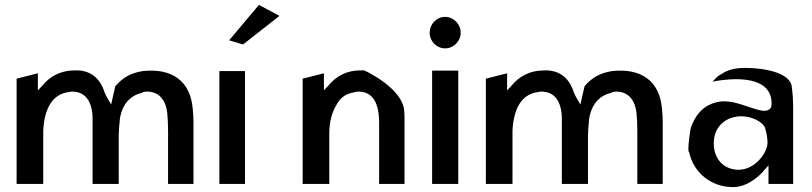

<svg xmlns="http://www.w3.org/2000/svg" viewBox="-20 -763 3325 786"><path d="M152 -411 135 -393V-463L48 -441V-10H157V-230C160 -282 172 -321 192 -347C209 -368 230 -382 261 -386C264 -387 270 -388 275 -388C329 -388 356 -349 359 -285V-10H466V-195C466 -224 468 -252 471 -279C477 -311 489 -336 506 -353C520 -367 536 -377 558 -382C565 -386 573 -388 582 -388C631 -388 660 -353 665 -297C667 -275 668 -250 668 -222V-10H772V-260C772 -281 771 -299 769 -318C759 -432 684 -485 564 -472C516 -464 484 -447 452 -410C449 -396 445 -379 441 -362L435 -335L421 -359C417 -366 413 -373 410 -381V-382H409C391 -442 352 -475 292 -475C225 -475 184 -450 152 -411Z M918 -598 975 -581 1124 -698 1040 -743ZM983 -10V-472H878V-10Z M1636 -10V-270C1636 -283 1636 -294 1635 -307C1630 -403 1470 -476 1470 -475C1459 -475 1447 -475 1437 -474C1386 -469 1350 -444 1323 -411L1306 -393V-463L1219 -441V-10H1328V-216C1328 -265 1339 -303 1357 -333C1372 -362 1395 -380 1430 -385C1435 -387 1441 -388 1447 -388C1507 -388 1532 -340 1532 -260V-10Z M1739 -629C1739 -593 1768 -565 1802 -565C1837 -565 1866 -594 1866 -629C1866 -665 1836 -694 1802 -694C1768 -694 1739 -665 1739 -629ZM1856 -10V-474H1749V-10Z M2073 -411 2056 -393V-463L1969 -441V-10H2078V-230C2081 -282 2093 -321 2113 -347C2130 -368 2151 -382 2182 -386C2185 -387 2191 -388 2196 -388C2250 -388 2277 -349 2280 -285V-10H2387V-195C2387 -224 2389 -252 2392 -279C2398 -311 2410 -336 2427 -353C2441 -367 2457 -377 2479 -382C2486 -386 2494 -388 2503 -388C2552 -388 2581 -353 2586 -297C2588 -275 2589 -250 2589 -222V-10H2693V-260C2693 -281 2692 -299 2690 -318C2680 -432 2605 -485 2485 -472C2437 -464 2405 -447 2373 -410C2370 -396 2366 -379 2362 -362L2356 -335L2342 -359C2338 -366 2334 -373 2331 -381V-382H2330C2312 -442 2273 -475 2213 -475C2146 -475 2105 -450 2073 -411Z M2931 -458H2930C2920 -453 2909 -443 2897 -428C2903 -430 2913 -432 2921 -433C2945 -436 3126 -466 3138 -352C3139 -345 3139 -338 3138 -331C3136 -310 3114 -308 3100 -310C3065 -315 3006 -343 2964 -347C2942 -349 2927 -349 2908 -343C2854 -328 2825 -288 2808 -240C2806 -235 2792 -139 2801 -141C2819 -55 2892 3 2981 3C3042 3 3094 -47 3109 -67L3126 -86V-10H3227V-320C3227 -352 3225 -382 3221 -411C3212 -464 3114 -485 3030 -485C2982 -485 2953 -474 2931 -458ZM3004 -68C2946 -68 2902 -109 2902 -176C2902 -250 2957 -287 3015 -287C3057 -287 3099 -265 3110 -244L3111 -243V-242C3117 -223 3122 -201 3122 -179C3122 -137 3070 -68 3004 -68Z"/></svg>

Font: Bluebird
Style: LiNrw
Weight: 300
Designer: Jasper
Foundry: Cannot Into Space Fonts
Version: Version 0.98